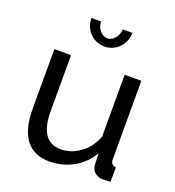

<svg xmlns="http://www.w3.org/2000/svg" viewBox="-134 -836 869 952"><g transform="rotate(20 300.5 -360.0)"><path d="M232 10Q150 10 108 -45Q66 -100 66 -209V-522H154V-226Q154 -66 265 -66Q319 -66 366.5 -100.5Q414 -135 437 -195V-522H525V-108Q525 -77 553 -76V0Q538 2 529.5 2.5Q521 3 513 3Q487 3 469.5 -12.5Q452 -28 451 -51L449 -112Q414 -53 357 -21.5Q300 10 232 10ZM294 -662Q316 -662 332.5 -681.5Q349 -701 352 -730H402Q402 -706 393.5 -686Q385 -666 370.5 -651Q356 -636 336.5 -627.5Q317 -619 294 -619Q271 -619 251.5 -627.5Q232 -636 217.5 -651Q203 -666 194.5 -686Q186 -706 186 -730H237Q237 -703 254 -682.5Q271 -662 294 -662Z"/></g></svg>

Font: IngvarSans
Style: Regular
Weight: 500
Version: Version 3.000